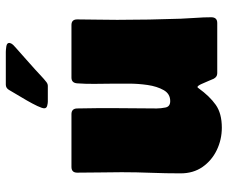

<svg xmlns="http://www.w3.org/2000/svg" viewBox="-81 -679 776 654"><g transform="rotate(-90 307.0 -352.0)"><path d="M384.3 0Q372.1 0 365.7 -12.2Q363.8 -16.1 358.4 -29.5Q353 -43 347.2 -55.2Q341.3 -67.4 337.4 -67.4Q335.9 -67.4 333 -63Q306.2 -25.9 276.9 -5.1Q247.6 15.6 199.2 15.6Q158.7 15.6 123 -1.5Q87.4 -18.6 65.4 -50Q43.5 -81.5 43.5 -124.5Q43.5 -174.8 45.4 -225.1Q47.4 -275.4 47.4 -325.7Q47.4 -363.3 46.6 -401.4Q45.9 -439.5 45.9 -477.1Q45.9 -496.6 65.4 -496.6H245.1Q264.2 -496.6 264.6 -477.1Q265.6 -443.4 265.6 -409.2Q265.6 -375 265.6 -341.3Q265.6 -307.6 265.1 -273.7Q264.6 -239.7 264.6 -206.1Q264.6 -192.4 267.8 -176.3Q271 -160.2 289.6 -160.2Q314.5 -160.2 327.1 -182.6Q339.8 -205.1 344.5 -237.3Q349.1 -269.5 349.1 -300.5Q349.1 -331.5 349.1 -348.1Q349.1 -379.9 348.4 -412.6Q347.7 -445.3 350.1 -477.1Q351.6 -496.6 369.6 -496.6H548.8Q567.9 -496.6 567.9 -477.1Q567.9 -442.9 567.1 -408.9Q566.4 -375 566.4 -340.8Q566.4 -286.6 567.4 -232.4Q568.4 -178.2 570.3 -124Q571.3 -98.1 573.2 -72.3Q575.2 -46.4 575.2 -20.5Q575.2 0 555.7 0ZM457.5 -720.2Q463.4 -720.2 475.6 -718.5Q487.8 -716.8 487.8 -708.5Q487.8 -706.5 487.3 -705.6Q485.4 -699.2 480.2 -694.3Q475.1 -689.5 470.2 -685.1Q451.7 -668.5 432.9 -652.1Q414.1 -635.7 395.5 -618.7Q385.3 -609.4 375.2 -599.9Q365.2 -590.3 354.5 -582Q348.1 -577.1 341.3 -577.1H287.6Q282.2 -577.1 273.7 -579.3Q265.1 -581.5 265.1 -589.4Q265.1 -596.2 272.9 -612.8Q280.8 -629.4 292 -648.9Q303.2 -668.5 313.5 -685.3Q323.7 -702.1 328.1 -710Q334.5 -720.2 345.7 -720.2Z"/></g></svg>

Font: Belanosima
Style: Bold
Weight: 700
Designer: The DocRepair Project, Santiago Orozco
Foundry: Google
Version: Version 2.000